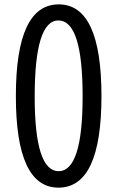

<svg xmlns="http://www.w3.org/2000/svg" viewBox="-20 -822 540 886"><path d="M251 -801.8Q448.2 -801.8 448.2 -378.4Q448.2 43.9 250 43.9Q53.2 43.9 53.2 -378.4Q53.2 -801.8 251 -801.8ZM249.5 -727.5Q140.1 -727.5 140.1 -376Q140.1 -32.2 250.5 -32.2Q361.3 -32.2 361.3 -377.9Q361.3 -727.5 249.5 -727.5Z"/></svg>

Font: BIZ UDGothic
Style: Regular
Weight: 400
Monospace: yes
Designer: TypeBank Co., Ltd.
Foundry: Morisawa Inc.
Version: Version 1.05